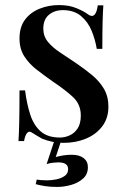

<svg xmlns="http://www.w3.org/2000/svg" viewBox="-20 -550 492 758"><path d="M213 -530Q253 -530 282.5 -517.5Q312 -505 325 -495Q358 -469 366 -529H388Q386 -501 385 -461.5Q384 -422 384 -357H362Q356 -394 341.5 -429Q327 -464 299.5 -487Q272 -510 228 -510Q195 -510 173 -491.5Q151 -473 151 -437Q151 -407 169 -385Q187 -363 215.5 -344Q244 -325 277 -303Q314 -278 343.5 -253.5Q373 -229 390.5 -199Q408 -169 408 -129Q408 -83 383.5 -51Q359 -19 319 -2.5Q279 14 231 14Q207 14 186 9.5Q165 5 147 -2Q136 -8 125.5 -14.5Q115 -21 105 -27Q95 -34 87 -25Q79 -16 75 7H53Q55 -25 56 -71Q57 -117 57 -193H79Q86 -138 100 -96Q114 -54 141.5 -30.5Q169 -7 217 -7Q236 -7 255 -15.5Q274 -24 286.5 -43Q299 -62 299 -94Q299 -138 268.5 -166.5Q238 -195 190 -227Q156 -251 125.5 -274.5Q95 -298 76 -327.5Q57 -357 57 -398Q57 -443 78.5 -472Q100 -501 136 -515.5Q172 -530 213 -530ZM225 -5 200 70Q214 66 230 63.5Q246 61 263 61Q293 61 310 74Q327 87 327 110Q327 138 308 155Q289 172 261 180Q233 188 205 188Q177 188 156 184.5Q135 181 121 177L125 159Q130 160 141 161Q152 162 165 162Q184 162 203 158Q222 154 235.5 144.5Q249 135 249 118Q249 91 210 91Q202 91 188.5 92.5Q175 94 164 98L198 -5Z"/></svg>

Font: Playfair Display Medium
Style: Regular
Weight: 500
Designer: Claus Eggers Sørensen
Foundry: Claus Eggers Sørensen
Version: Version 1.203